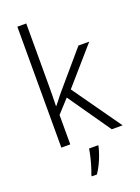

<svg xmlns="http://www.w3.org/2000/svg" viewBox="-179 -836 828 1134"><g transform="rotate(-20 234.5 -269.5)"><path d="M138 -374Q138 -342 137.5 -307.5Q137 -273 136 -240H137Q146 -250 155.5 -262.5Q165 -275 175 -288Q185 -301 195 -312L383 -532H451L252 -304L467 0H399L213 -267L138 -185V0H82V-760H138ZM291 68Q286 90 276.5 117Q267 144 254 171Q241 198 225 221H193V212Q200 196 208.5 168.5Q217 141 224 111.5Q231 82 234 61H291Z"/></g></svg>

Font: Noto Sans Display Light
Style: Regular
Weight: 300
Designer: Monotype Design Team
Foundry: Monotype Imaging Inc.
Version: Version 2.003